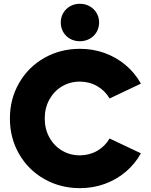

<svg xmlns="http://www.w3.org/2000/svg" viewBox="-20 -978 795 1012"><path d="M32.2 -353.5Q32.2 -456.5 80.6 -540.5Q128.9 -624.5 213.4 -672.6Q297.9 -720.7 401.4 -720.7Q471.2 -720.7 533 -698Q594.7 -675.3 643.3 -634Q691.9 -592.8 722.7 -537.1L557.6 -459Q533.7 -500 492.9 -523.7Q452.1 -547.4 401.4 -547.9Q348.6 -547.9 306.4 -522.5Q264.2 -497.1 240 -452.9Q215.8 -408.7 215.8 -353.5Q215.8 -298.3 240 -254.2Q264.2 -210 306.4 -184.6Q348.6 -159.2 401.4 -159.2Q452.1 -159.7 492.9 -183.3Q533.7 -207 557.6 -248L722.7 -169.9Q691.9 -114.3 643.3 -73Q594.7 -31.7 533 -9Q471.2 13.7 401.4 13.7Q297.9 13.7 213.4 -34.4Q128.9 -82.5 80.6 -166.5Q32.2 -250.5 32.2 -353.5ZM300.3 -859.4Q300.3 -887.2 313.5 -909.7Q326.7 -932.1 349.6 -945.1Q372.6 -958 400.9 -958Q429.2 -958 452.4 -945.1Q475.6 -932.1 489 -909.7Q502.4 -887.2 502.4 -859.4Q502.4 -831.5 489 -808.8Q475.6 -786.1 452.4 -773.4Q429.2 -760.7 400.9 -760.7Q372.6 -760.7 349.6 -773.4Q326.7 -786.1 313.5 -808.8Q300.3 -831.5 300.3 -859.4Z"/></svg>

Font: Wanted Sans Black
Style: Regular
Weight: 900
Designer: Original Design by Kil Hyung-jin and Kang Hanbin, Wanted Lab, Inc; Hangeul from Source Han Sans by Jang Soo-young and Ka
Foundry: Wanted Lab, Inc.
Version: Version 1.003